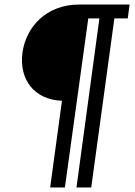

<svg xmlns="http://www.w3.org/2000/svg" viewBox="-20 -743 594 846"><path d="M543 -662 551 -723H329C182 -723 94 -622 79 -511C63 -391 133 -303 253 -299L201 83H266L369 -662H418L317 83H382L484 -662Z"/></svg>

Font: United Sans Medium
Style: Italic
Weight: 500
Italic angle: -8°
Designer: Pablo Impallari, Rodrigo Fuenzalida (Modified by Dan O. Williams)
Version: Version 1.000;PS 001.000;hotconv 1.0.88;makeotf.lib2.5.64775